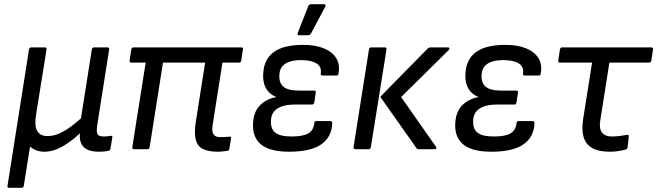

<svg xmlns="http://www.w3.org/2000/svg" viewBox="-20 -715 3149 920"><path d="M24 185Q14 185 16 175L119 -478Q121 -488 131 -488H194Q205 -488 203 -478L153 -167Q144 -112 158.5 -87.5Q173 -63 207 -63Q237 -63 265.5 -76Q294 -89 320.5 -109Q347 -129 368 -148L420 -478Q422 -488 431 -488H495Q505 -488 503 -478L446 -116Q441 -81 448 -71Q455 -61 477 -61Q484 -61 494 -62Q504 -63 511 -64Q516 -65 517.5 -62.5Q519 -60 518 -55L509 -2Q508 2 506 4.5Q504 7 499 8Q489 10 478 11Q467 12 455 12Q404 12 381.5 -10Q359 -32 363 -75H361Q323 -38 279 -13Q235 12 193 12Q171 12 153 5Q135 -2 124 -13L94 175Q92 185 83 185Z M1025 12Q979 12 952.5 -1Q926 -14 918 -45.5Q910 -77 918 -130L963 -415H761L697 -10Q695 0 686 0H622Q618 0 615.5 -3Q613 -6 614 -10L678 -415H609Q605 -415 602.5 -418Q600 -421 601 -425L609 -478Q611 -488 621 -488H1136Q1146 -488 1144 -478L1136 -425Q1134 -415 1125 -415H1046L999 -117Q994 -84 1003 -71Q1012 -58 1034 -58Q1044 -58 1056 -58.5Q1068 -59 1078 -60Q1089 -62 1087 -51L1079 -2Q1077 8 1068 8Q1058 9 1047 10.5Q1036 12 1025 12Z M1365 12Q1268 12 1226 -27Q1184 -66 1194 -141Q1198 -171 1212 -193Q1226 -215 1249.5 -229.5Q1273 -244 1303 -250V-251Q1267 -265 1251.5 -298Q1236 -331 1243 -381Q1252 -440 1298.5 -470Q1345 -500 1433 -500Q1491 -500 1531.5 -483.5Q1572 -467 1591 -436.5Q1610 -406 1602 -363Q1601 -353 1593 -353H1526Q1515 -353 1517 -363Q1522 -395 1497 -411Q1472 -427 1422 -427Q1392 -427 1369.5 -420Q1347 -413 1334 -398.5Q1321 -384 1319 -361Q1315 -321 1336.5 -301Q1358 -281 1411 -281H1484Q1495 -281 1493 -271L1486 -224Q1484 -214 1475 -214H1391Q1359 -214 1334.5 -206.5Q1310 -199 1296 -184Q1282 -169 1279 -146Q1274 -102 1296.5 -81.5Q1319 -61 1378 -61Q1431 -61 1456.5 -75.5Q1482 -90 1486 -124Q1487 -135 1496 -135H1562Q1572 -135 1572 -125Q1570 -59 1519.5 -23.5Q1469 12 1365 12ZM1412 -546Q1407 -546 1406 -549.5Q1405 -553 1407 -558L1457 -685Q1459 -691 1463 -693Q1467 -695 1473 -695H1532Q1538 -695 1539.5 -691Q1541 -687 1538 -682L1471 -556Q1466 -546 1455 -546Z M1987 0Q1979 0 1975 -6L1805 -247Q1802 -251 1806 -255L2029 -482Q2035 -488 2044 -488H2127Q2132 -488 2133.5 -484Q2135 -480 2130 -475L1902 -250L2069 -12Q2073 -7 2070 -3.5Q2067 0 2062 0ZM1683 0Q1679 0 1676 -3Q1673 -6 1674 -10L1748 -478Q1750 -488 1759 -488H1823Q1833 -488 1832 -478L1757 -10Q1755 0 1747 0Z M2334 12Q2237 12 2195 -27Q2153 -66 2163 -141Q2167 -171 2181 -193Q2195 -215 2218.5 -229.5Q2242 -244 2272 -250V-251Q2236 -265 2220.5 -298Q2205 -331 2212 -381Q2221 -440 2267.5 -470Q2314 -500 2402 -500Q2460 -500 2500.5 -483.5Q2541 -467 2560 -436.5Q2579 -406 2571 -363Q2570 -353 2562 -353H2495Q2484 -353 2486 -363Q2491 -395 2466 -411Q2441 -427 2391 -427Q2361 -427 2338.5 -420Q2316 -413 2303 -398.5Q2290 -384 2288 -361Q2284 -321 2305.5 -301Q2327 -281 2380 -281H2453Q2464 -281 2462 -271L2455 -224Q2453 -214 2444 -214H2360Q2328 -214 2303.5 -206.5Q2279 -199 2265 -184Q2251 -169 2248 -146Q2243 -102 2265.5 -81.5Q2288 -61 2347 -61Q2400 -61 2425.5 -75.5Q2451 -90 2455 -124Q2456 -135 2465 -135H2531Q2541 -135 2541 -125Q2539 -59 2488.5 -23.5Q2438 12 2334 12Z M2902 12Q2850 12 2819 -5Q2788 -22 2777 -56.5Q2766 -91 2774 -143L2817 -415H2664Q2653 -415 2655 -425L2663 -478Q2665 -488 2674 -488H3100Q3111 -488 3109 -478L3101 -425Q3099 -415 3090 -415H2900L2856 -136Q2850 -98 2865 -79.5Q2880 -61 2911 -61Q2931 -61 2950 -63.5Q2969 -66 2985 -69Q2994 -70 2993 -60L2987 -8Q2986 -1 2977 2Q2961 6 2941.5 9Q2922 12 2902 12Z"/></svg>

Font: Sofia Sans Hairline
Style: Italic
Weight: 1
Italic angle: -9°
Designer: Botio Nikoltchev, Ani Petrova
Foundry: lettersoup
Version: Version 4.102